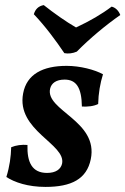

<svg xmlns="http://www.w3.org/2000/svg" viewBox="-20 -726 493 755"><path d="M233 -517C248 -514 266 -516 282 -523C333 -575 397 -628 453 -667C447 -683 435 -696 419 -700C381 -671 333 -643 279 -618C239 -641 191 -675 152 -706C131 -702 119 -690 113 -670C158 -623 200 -566 233 -517ZM242 -467C148 -467 85 -434 71 -359C43 -212 241 -160 224 -82C219 -61 200 -46 165 -46C106 -46 86 -88 88 -156C66 -158 43 -155 24 -147C23 -110 18 -72 5 -30C37 -9 90 9 159 9C261 9 321 -22 337 -100C368 -251 158 -291 177 -377C182 -399 201 -413 234 -413C279 -413 301 -383 302 -307C325 -306 348 -308 366 -317C367 -359 374 -399 385 -434C352 -452 295 -467 242 -467Z"/></svg>

Font: Vollkorn Semibold
Style: Italic
Weight: 600
Italic angle: -11°
Designer: Friedrich Althausen
Foundry: Friedrich Althausen
Version: Version 4.015;PS 004.015;hotconv 1.0.88;makeotf.lib2.5.64775